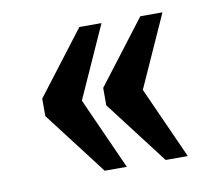

<svg xmlns="http://www.w3.org/2000/svg" viewBox="-54 -530 593 521"><g transform="rotate(-10 242.5 -270.0)"><path d="M363 -72H424L335 -270L424 -468H363L230 -294V-246ZM195 -72H256L167 -270L256 -468H195L62 -294V-246Z"/></g></svg>

Font: Noto Serif Ethiopic Condensed
Style: Bold
Weight: 700
Width: 3
Designer: Monotype Design Team
Foundry: Monotype Imaging Inc.
Version: Version 2.102